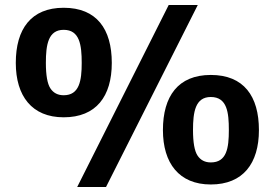

<svg xmlns="http://www.w3.org/2000/svg" viewBox="-20 -721 1096 766"><path d="M1013 -202C1013 -337.4 952.5 -422 821 -422C690.4 -422 630 -336.8 630 -202C630 -70.4 694 15 821 15C949.8 15 1013 -69.3 1013 -202ZM288 25H403L769 -701H653ZM426 -470C426 -605.4 365.5 -690 234 -690C103.8 -690 43 -605.1 43 -470C43 -338.4 107 -253 234 -253C363.7 -253 426 -336.7 426 -470ZM821 -334C886.6 -334 893 -271.2 893 -202C893 -129.7 884.3 -73 821 -73C797.7 -73 780 -82.2 768 -100.5C756 -118.8 750 -152.7 750 -202C750 -274.4 759.2 -334 821 -334ZM234 -602C297.8 -602 306 -541.8 306 -470C306 -398.3 296.4 -341 234 -341C210.7 -341 193 -350.2 181 -368.5C169 -386.8 163 -420.7 163 -470C163 -542.4 172.2 -602 234 -602Z"/></svg>

Font: Fog Sans
Style: Bold
Weight: 700
Foundry: Intel Corporation
Version: Version 1.00